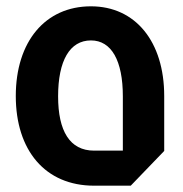

<svg xmlns="http://www.w3.org/2000/svg" viewBox="-20 -588 580 608"><path d="M278 0H394L500 -110V-284C500 -456 409 -568 268 -568C123 -568 30 -456 30 -284C30 -112 123 0 278 0ZM278 -111C201 -111 164 -173 164 -283C164 -396 201 -460 268 -460C333 -460 369 -396 369 -283V-111Z"/></svg>

Font: Hejaz SemiBold
Style: Regular
Weight: 600
Designer: Bandar Raffah (Arabic) and Santiago Orozco (Latin)
Foundry: Caramella and Typemade
Version: Version 1.010;hotconv 1.0.109;makeotfexe 2.5.65596